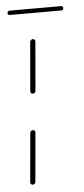

<svg xmlns="http://www.w3.org/2000/svg" viewBox="-49 -656 301 686"><g transform="rotate(-5 102.0 -313.5)"><path d="M4.1 -618.5Q4.1 -622.2 6.5 -624.6Q8.9 -627 12.6 -627H197Q200 -627 202 -625Q204.1 -623 204.1 -620Q204.1 -616.3 201.7 -613.9Q199.3 -611.5 195.6 -611.5H11.1Q8.1 -611.5 6.1 -613.5Q4.1 -615.6 4.1 -618.5ZM40.7 -0.4Q37 -0.4 34.4 -3Q31.9 -5.6 32.2 -9.6L47.8 -185.2Q48.1 -188.9 50.9 -191.7Q53.7 -194.4 57.8 -194.4Q61.5 -194.4 64.1 -191.9Q66.7 -189.3 66.3 -185.2L50.7 -9.6Q50.4 -5.9 47.6 -3.1Q44.8 -0.4 40.7 -0.4ZM69.3 -324.1Q65.6 -324.1 63 -326.7Q60.4 -329.3 60.7 -333.3L75.9 -509.3Q76.3 -513 79.3 -515.7Q82.2 -518.5 85.9 -518.5Q89.6 -518.5 92.2 -515.7Q94.8 -513 94.4 -509.3L79.3 -333.3Q78.9 -329.6 76.1 -326.9Q73.3 -324.1 69.3 -324.1Z"/></g></svg>

Font: 26F Galaxy Sans Hairline
Style: Italic
Weight: 50
Italic angle: -5°
Designer: C₂₉H₂₅N₃O₅
Version: Version 1.200